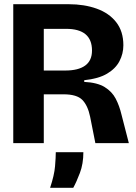

<svg xmlns="http://www.w3.org/2000/svg" viewBox="-20 -680 647 912"><path d="M43 0V-660H307Q380 -660 439 -639Q498 -618 532 -574.5Q566 -531 566 -465Q566 -425 547.5 -389.5Q529 -354 488.5 -330Q448 -306 380 -299V-291Q442 -288 477 -266.5Q512 -245 529.5 -211.5Q547 -178 557 -136L592 0H433L408 -126Q397 -179 371 -205.5Q345 -232 282 -232H188V0ZM188 -345H290Q352 -345 384.5 -368.5Q417 -392 417 -440Q417 -543 294 -543H188ZM218 212Q238 152 241.5 109.5Q245 67 245 43H376Q376 98 359.5 141.5Q343 185 328 212Z"/></svg>

Font: Bricolage Grotesque 96pt Bricolage Grotesque 48pt Regular
Style: Bold
Weight: 700
Designer: Mathieu Triay
Foundry: Atelier Triay
Version: Version 1.001; ttfautohint (v1.8.4.7-5d5b);gftools[0.9.33.de